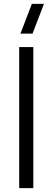

<svg xmlns="http://www.w3.org/2000/svg" viewBox="-20 -980 274 1000"><path d="M209 -960 149.5 -805H86.5L146 -960ZM153.5 0H80V-735H153.5Z"/></svg>

Font: CCSD_manrope
Style: Regular
Weight: 400
Designer: Mikhail Sharanda
Foundry: Mikhail Sharanda
Version: Version 4.503